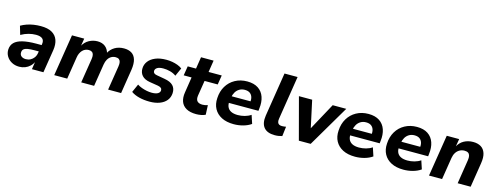

<svg xmlns="http://www.w3.org/2000/svg" viewBox="-20 -1454 5730 2213"><g transform="rotate(15 2845.0 -347.0)"><path d="M202 11Q151 11 111.5 -11Q72 -33 50.5 -69.5Q29 -106 31 -150Q34 -201 66 -233Q98 -265 162.5 -281Q227 -297 326 -297H403L391 -218H328Q278 -218 246 -212.5Q214 -207 198.5 -194Q183 -181 182 -156Q180 -126 200.5 -109.5Q221 -93 254 -93Q284 -93 309 -106Q334 -119 351 -142.5Q368 -166 373 -198L391 -309Q398 -352 374.5 -373.5Q351 -395 297 -395Q255 -395 210.5 -383.5Q166 -372 120 -346L90 -448Q121 -466 159 -479.5Q197 -493 239.5 -499.5Q282 -506 325 -506Q409 -506 458.5 -477.5Q508 -449 526.5 -397Q545 -345 534 -275L490 0H353L368 -100H372Q356 -63 330 -38.5Q304 -14 271.5 -1.5Q239 11 202 11Z M619 0 698 -496H844L828 -397H823Q853 -454 901 -480Q949 -506 1002 -506Q1058 -506 1094 -477.5Q1130 -449 1143 -396L1136 -401Q1162 -451 1209 -478.5Q1256 -506 1318 -506Q1372 -506 1408.5 -483.5Q1445 -461 1459.5 -413Q1474 -365 1463 -291L1417 0H1262L1308 -289Q1313 -321 1308.5 -341.5Q1304 -362 1290 -372.5Q1276 -383 1251 -383Q1221 -383 1197 -368.5Q1173 -354 1158 -328Q1143 -302 1137 -265L1095 0H941L987 -289Q992 -321 987.5 -341.5Q983 -362 968.5 -372.5Q954 -383 930 -383Q907 -383 888 -374.5Q869 -366 854.5 -350.5Q840 -335 830 -313.5Q820 -292 816 -266L774 0Z M1758 11Q1691 11 1633.5 -3.5Q1576 -18 1537 -46L1581 -145Q1605 -129 1635 -118Q1665 -107 1696.5 -101Q1728 -95 1757 -95Q1804 -95 1828.5 -109.5Q1853 -124 1854 -148Q1855 -165 1843.5 -176Q1832 -187 1805 -192L1706 -208Q1641 -218 1609.5 -253.5Q1578 -289 1581 -342Q1583 -387 1611 -424Q1639 -461 1692.5 -483.5Q1746 -506 1824 -506Q1859 -506 1893.5 -500Q1928 -494 1959 -482.5Q1990 -471 2013 -453L1969 -355Q1938 -378 1897 -389Q1856 -400 1816 -400Q1768 -400 1743.5 -385Q1719 -370 1718 -346Q1717 -330 1727.5 -319.5Q1738 -309 1762 -305L1858 -288Q1929 -276 1961.5 -242Q1994 -208 1991 -152Q1988 -101 1958.5 -64.5Q1929 -28 1877.5 -8.5Q1826 11 1758 11Z M2314 11Q2241 11 2195.5 -15Q2150 -41 2133 -87.5Q2116 -134 2126 -197L2155 -384H2061L2079 -496H2178L2200 -637H2350L2328 -496H2485L2467 -384H2310L2281 -203Q2274 -155 2294 -134Q2314 -113 2356 -113Q2372 -113 2388 -116Q2404 -119 2419 -124L2424 -11Q2401 0 2372 5.5Q2343 11 2314 11Z M2763 11Q2676 11 2616.5 -19.5Q2557 -50 2527.5 -104.5Q2498 -159 2503 -231Q2507 -312 2544 -374Q2581 -436 2644.5 -471Q2708 -506 2789 -506Q2869 -506 2920 -472Q2971 -438 2991.5 -378Q3012 -318 3002 -241L2999 -212H2625L2637 -294H2897L2881 -279Q2887 -317 2878 -345Q2869 -373 2846.5 -389Q2824 -405 2786 -405Q2749 -405 2721 -388Q2693 -371 2676.5 -342.5Q2660 -314 2654 -278L2649 -247Q2641 -201 2653.5 -168.5Q2666 -136 2698 -119.5Q2730 -103 2780 -103Q2821 -103 2862 -114Q2903 -125 2935 -147L2968 -47Q2928 -19 2874 -4Q2820 11 2763 11Z M3253 11Q3161 11 3121 -38.5Q3081 -88 3095 -181L3178 -705H3334L3252 -186Q3248 -162 3252.5 -145Q3257 -128 3270.5 -120Q3284 -112 3305 -112Q3318 -112 3329.5 -113.5Q3341 -115 3354 -117L3340 -2Q3319 4 3298 7.5Q3277 11 3253 11Z M3538 0 3406 -496H3564L3639 -149H3620L3809 -496H3971L3679 0Z M4210 11Q4123 11 4063.5 -19.5Q4004 -50 3974.5 -104.5Q3945 -159 3950 -231Q3954 -312 3991 -374Q4028 -436 4091.5 -471Q4155 -506 4236 -506Q4316 -506 4367 -472Q4418 -438 4438.5 -378Q4459 -318 4449 -241L4446 -212H4072L4084 -294H4344L4328 -279Q4334 -317 4325 -345Q4316 -373 4293.5 -389Q4271 -405 4233 -405Q4196 -405 4168 -388Q4140 -371 4123.5 -342.5Q4107 -314 4101 -278L4096 -247Q4088 -201 4100.5 -168.5Q4113 -136 4145 -119.5Q4177 -103 4227 -103Q4268 -103 4309 -114Q4350 -125 4382 -147L4415 -47Q4375 -19 4321 -4Q4267 11 4210 11Z M4788 11Q4701 11 4641.5 -19.5Q4582 -50 4552.5 -104.5Q4523 -159 4528 -231Q4532 -312 4569 -374Q4606 -436 4669.5 -471Q4733 -506 4814 -506Q4894 -506 4945 -472Q4996 -438 5016.5 -378Q5037 -318 5027 -241L5024 -212H4650L4662 -294H4922L4906 -279Q4912 -317 4903 -345Q4894 -373 4871.5 -389Q4849 -405 4811 -405Q4774 -405 4746 -388Q4718 -371 4701.5 -342.5Q4685 -314 4679 -278L4674 -247Q4666 -201 4678.5 -168.5Q4691 -136 4723 -119.5Q4755 -103 4805 -103Q4846 -103 4887 -114Q4928 -125 4960 -147L4993 -47Q4953 -19 4899 -4Q4845 11 4788 11Z M5091 0 5170 -496H5318L5302 -401H5300Q5328 -454 5376 -480Q5424 -506 5484 -506Q5540 -506 5577.5 -483Q5615 -460 5630.5 -412.5Q5646 -365 5634 -291L5588 0H5433L5478 -287Q5483 -319 5478 -340Q5473 -361 5457.5 -372Q5442 -383 5414 -383Q5381 -383 5354.5 -368Q5328 -353 5311.5 -326.5Q5295 -300 5289 -264L5247 0Z"/></g></svg>

Font: Nunito Sans 10pt ExtraBold
Style: Italic
Weight: 800
Italic angle: -9°
Designer: Vernon Adams
Foundry: Vernon Adams
Version: Version 3.101;gftools[0.9.27]